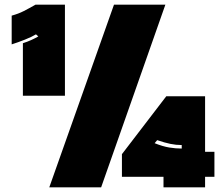

<svg xmlns="http://www.w3.org/2000/svg" viewBox="-20 -757 960 822"><path d="M413 45H191L468 -737H688ZM258 -347H78V-572Q97 -578 113.5 -585.5Q130 -593 144 -601L134 -610Q126 -605 113.5 -599Q101 -593 87 -587.5Q73 -582 58 -576.5Q43 -571 30 -567V-690Q59 -698 81.5 -709.5Q104 -721 132 -737H258ZM502 0V-97L692 -345H858V-107H898V0H858V45H680V0ZM653 -157 642 -144Q677 -130 704.5 -125.5Q732 -121 758 -121V-136Q734 -136 709.5 -141Q685 -146 653 -157Z"/></svg>

Font: ChangwonDangamAsac Bold
Style: Regular
Weight: 700
Designer: Choi Chi-young, Lee Youngbeen, Kim Jungjin, Yoon Jihee, Han Dohee
Foundry: YoonDesign Inc.
Version: Version 1.010;Build 20210623